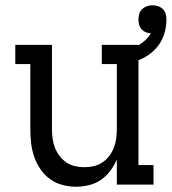

<svg xmlns="http://www.w3.org/2000/svg" viewBox="-20 -700 651 728"><path d="M268 8Q242 8 216 1Q190 -6 169 -21.5Q148 -37 133 -59Q118 -81 109.5 -106Q101 -131 98 -157.5Q95 -184 95 -210V-457H38V-530H177V-210Q177 -192 179.5 -174Q182 -156 188.5 -139.5Q195 -123 206 -108.5Q217 -94 232 -84Q247 -74 264.5 -70Q282 -66 300 -66Q318 -66 335.5 -70Q353 -74 368 -84Q383 -94 394 -108.5Q405 -123 411.5 -139.5Q418 -156 420.5 -174Q423 -192 423 -210V-457H366V-530H505V-74H562V0H423V-95Q413 -72 398 -52Q383 -32 362.5 -18Q342 -4 317.5 2Q293 8 268 8ZM464 -457 448 -508Q464 -512 479 -517Q494 -522 507.5 -530Q521 -538 532.5 -549Q544 -560 552 -574Q542 -574 532.5 -578Q523 -582 516.5 -589.5Q510 -597 507.5 -607Q505 -617 505 -627Q505 -637 508 -647.5Q511 -658 519 -665.5Q527 -673 537 -676.5Q547 -680 558 -680Q569 -680 579.5 -676.5Q590 -673 598 -665Q606 -657 608.5 -646.5Q611 -636 611 -625Q611 -594 600.5 -565Q590 -536 569 -514Q548 -492 520.5 -478.5Q493 -465 464 -457Z"/></svg>

Font: Iosevka Slab Extended
Style: Regular
Weight: 400
Width: 7
Monospace: yes
Designer: Belleve Invis
Foundry: Belleve Invis
Version: Version 11.1.1; ttfautohint (v1.8.3)